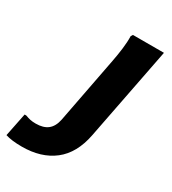

<svg xmlns="http://www.w3.org/2000/svg" viewBox="-372 -649 891 992"><g transform="rotate(30 73.5 -153.5)"><path d="M-182 228 -154 89H-144Q-128 95 -114.5 98Q-101 101 -81 101Q-36 101 -10 80.5Q16 60 25 16L101 -380Q108 -415 113.5 -458Q119 -501 118 -536L125 -547H310L202 7Q179 125 105 182.5Q31 240 -84 240Q-145 240 -182 228Z"/></g></svg>

Font: Kufam
Style: Bold Italic
Weight: 700
Italic angle: -11°
Designer: Artur Schmal
Foundry: Original Type
Version: Version 1.301; ttfautohint (v1.8.3)